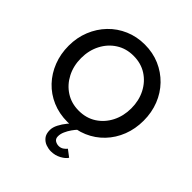

<svg xmlns="http://www.w3.org/2000/svg" viewBox="-235 -828 1199 1199"><g transform="rotate(45 364.0 -228.5)"><path d="M131 -330.5Q131 -262.5 159.5 -207.2Q188 -152 238 -119.8Q288 -87.5 353 -87.5Q419 -87.5 468.8 -119.8Q518.5 -152 546.8 -207.2Q575 -262.5 575 -330.5Q575 -398.5 546.8 -453.5Q518.5 -508.5 468.8 -540.5Q419 -572.5 353 -572.5Q288 -572.5 238 -540.5Q188 -508.5 159.5 -453.5Q131 -398.5 131 -330.5ZM21.5 -330.5Q21.5 -402.5 46.8 -464.8Q72 -527 116.8 -573.5Q161.5 -620 222 -646Q282.5 -672 353 -672Q424.5 -672 484.8 -646Q545 -620 590 -573.5Q635 -527 659.5 -464.8Q684 -402.5 684 -330.5Q684 -258 659.8 -195.8Q635.5 -133.5 591 -86.8Q546.5 -40 486 -14Q425.5 12 353 12Q280 12 219.2 -14Q158.5 -40 114.2 -86.8Q70 -133.5 45.8 -195.8Q21.5 -258 21.5 -330.5ZM409 215Q388 215 365.2 207Q342.5 199 326.5 179.5Q310.5 160 310.5 125.5Q310.5 101 324.5 73.8Q338.5 46.5 358.8 21.8Q379 -3 397.5 -20.5L433.5 0Q421 13 407.2 32.5Q393.5 52 383.8 74Q374 96 374 116.5Q374 138.5 388.5 147.8Q403 157 420 157Q438 157 452 147.5Q466 138 473 128L518.5 162.5Q507 181.5 476.5 198.2Q446 215 409 215Z"/></g></svg>

Font: League Spartan Thin Medium
Style: Regular
Weight: 500
Version: Version 2.002